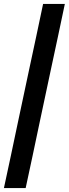

<svg xmlns="http://www.w3.org/2000/svg" viewBox="-24 -801 351 980"><path d="M-4 159Q15 71.5 32 -8.8Q49 -89 66 -170L126 -452Q143.5 -533 160.5 -613Q177.5 -693 196 -781H307Q288.5 -693 271.5 -613Q254.5 -533 237 -452L177 -170Q160 -89 143 -8.8Q126 71.5 107 159Z"/></svg>

Font: Heraclito SemiBold
Style: Italic
Weight: 600
Italic angle: -12°
Designer: Kostas Bartsokas (font) & Cristiano Sobral (main changes)
Foundry: Kostas Bartsokas (font) & Cristiano Sobral (main changes)
Version: Version 1.00;July 8, 2020;FontCreator 13.0.0.2655 64-bit